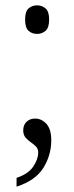

<svg xmlns="http://www.w3.org/2000/svg" viewBox="-20 -545 278 719"><path d="M119 -418Q100 -418 87 -429.5Q74 -441 74 -472Q74 -502 87 -513.5Q100 -525 119 -525Q137 -525 150.5 -513.5Q164 -502 164 -472Q164 -441 150.5 -429.5Q137 -418 119 -418ZM42 121Q85 107 104 79.5Q123 52 123 26Q123 12 114.5 3.5Q106 -5 95 -12.5Q84 -20 75.5 -30Q67 -40 67 -57Q67 -77 79.5 -89Q92 -101 111 -101Q136 -101 154 -81Q172 -61 172 -20Q172 36 142.5 83.5Q113 131 42 154Z"/></svg>

Font: Noto Serif Ethiopic SemiCondensed Light
Style: Regular
Weight: 300
Width: 4
Designer: Monotype Design Team
Foundry: Monotype Imaging Inc.
Version: Version 2.102; ttfautohint (v1.8.4.7-5d5b)